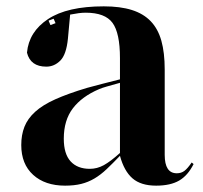

<svg xmlns="http://www.w3.org/2000/svg" viewBox="-20 -576 639 605"><path d="M537 -30Q551 -30 561 -37.5Q571 -45 584 -64L590 -59Q572 -23 544.5 -7Q517 9 472 9Q424 9 397.5 -14Q371 -37 358 -85Q335 -61 316 -43Q297 -25 277.5 -13.5Q258 -2 236 3.5Q214 9 185 9Q122 9 84.5 -25Q47 -59 47 -119Q47 -151 57 -176.5Q67 -202 90.5 -223.5Q114 -245 154 -263Q194 -281 254 -299Q275 -305 301 -311.5Q327 -318 358 -326V-393Q358 -472 334.5 -504Q311 -536 250 -536Q239 -536 228 -534.5Q217 -533 201 -530L194 -454Q189 -404 170 -385Q151 -366 126 -366Q76 -366 65 -410Q71 -476 131.5 -516Q192 -556 307 -556Q359 -556 395.5 -544.5Q432 -533 455 -509Q478 -485 488.5 -447.5Q499 -410 499 -357V-88Q499 -30 537 -30ZM133 -511 139 -497 155 -503 149 -517ZM263 -44Q286 -44 307 -55.5Q328 -67 358 -94V-315Q333 -308 317 -303.5Q301 -299 292 -295Q238 -272 209.5 -234.5Q181 -197 181 -139Q181 -91 202.5 -67.5Q224 -44 263 -44Z"/></svg>

Font: XinYuGongZhangJiaSongA
Style: Regular
Weight: 900
Designer: XinYuGong
Foundry: Adobe Systems Incorporated
Version: Version 1.00